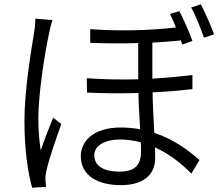

<svg xmlns="http://www.w3.org/2000/svg" viewBox="-20 -833 1040 896"><path d="M145 -746C145 -727 143 -703 139 -681C126 -599 94 -414 94 -269C94 -135 110 -28 130 43L195 39L192 5C191 -7 194 -24 197 -38C207 -86 242 -187 266 -254L228 -284C211 -243 186 -178 170 -131C162 -185 159 -228 159 -281C159 -394 188 -581 209 -677C212 -695 219 -724 225 -739ZM638 -126C638 -72 618 -32 538 -32C466 -32 420 -57 420 -109C420 -153 469 -182 541 -182C573 -182 605 -177 637 -169C638 -151 638 -137 638 -126ZM878 -483C822 -476 759 -470 691 -466V-634C739 -637 784 -640 822 -644V-650L831 -625L878 -642C864 -682 836 -745 817 -781L773 -768C782 -751 791 -728 801 -705C691 -692 546 -686 401 -697V-633C477 -630 554 -630 625 -632V-463C547 -461 466 -462 385 -468L386 -401C465 -397 547 -397 626 -399C627 -345 631 -283 634 -230C605 -235 575 -238 543 -238C413 -238 357 -171 357 -105C357 -14 435 31 544 31C646 31 704 -15 704 -95C704 -109 704 -126 703 -145C764 -118 822 -75 873 -23L911 -86C860 -131 791 -183 700 -213C697 -272 693 -339 692 -402C761 -405 825 -411 878 -417ZM872 -798C893 -761 916 -702 932 -657L979 -673C964 -714 936 -777 917 -813Z"/></svg>

Font: Genne Gothic Normal
Style: Regular
Weight: 350
Designer: Ryoko NISHIZUKA (kana & ideographs); Paul D. Hunt (Latin, Greek & Cyrillic); Wenlong ZHANG (bopomofo); Sandoll Communica
Foundry: Adobe Systems Incorporated
Version: Version 1.004;PS 1.004;hotconv 16.6.51;makeotf.lib2.5.65220